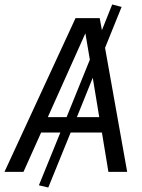

<svg xmlns="http://www.w3.org/2000/svg" viewBox="-49 -769 635 859"><path d="M407 -176H267L167 70L125 60L221 -176H135L56 0H-29L289 -688H397L407 -634L453 -749L495 -738L421 -555L520 0H436ZM249 -245 353 -502 333 -620 165 -245ZM395 -245 366 -421 295 -245Z"/></svg>

Font: Fira Sans Book
Style: Italic
Weight: 350
Italic angle: -8°
Designer: bBox Type GmbH & Carrois Corporate GbR & Edenspiekermann AG
Foundry: bBox Type GmbH & Carrois Corporate GbR & Edenspiekermann AG
Version: Version 4.301